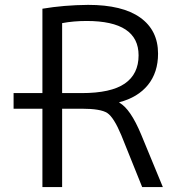

<svg xmlns="http://www.w3.org/2000/svg" viewBox="-20 -760 727 780"><path d="M152.3 -318.4H35.2V-381.8H152.3V-724.6Q239.3 -739.3 337.9 -740.2Q477.5 -740.2 549.8 -688.5Q622.1 -636.7 622.1 -542Q622.1 -465.8 581.1 -415Q540 -364.3 464.8 -344.7V-342.8Q509.8 -318.4 553.7 -212.9L641.6 0H557.6L472.7 -210.9Q442.4 -283.2 416 -300.8Q389.6 -318.4 311.5 -318.4H232.4V0H152.3ZM232.4 -381.8H311.5Q430.7 -381.8 486.8 -420.4Q543 -459 543 -535.2Q543 -674.8 332 -674.8Q278.3 -674.8 232.4 -666Z"/></svg>

Font: Mgen+ 1c regular
Style: Regular
Weight: 400
Designer: [Source Han Sans]
Ryoko NISHIZUKA  (kana & ideographs); Paul D. Hunt (Latin, Greek & Cyrillic); Wenlong ZHANG  (bopomofo
Version: Version 1.059.20150602